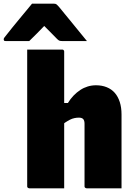

<svg xmlns="http://www.w3.org/2000/svg" viewBox="-100 -1018 720 1038"><path d="M58 0Q55 0 52.5 -1.5Q50 -3 48.5 -5Q47 -7 47 -11Q47 -91 47 -171Q47 -251 47 -331.5Q47 -412 47 -492Q47 -572 47 -652Q47 -679 47 -704Q47 -729 47 -750Q76 -750 110.5 -750Q145 -750 178.5 -750Q212 -750 236 -750Q240 -750 242 -748.5Q244 -747 245.5 -745Q247 -743 247 -739Q247 -647 247 -554.5Q247 -462 247 -369.5Q247 -277 247 -184.5Q247 -92 247 0Q220 0 186 0Q152 0 118 0Q84 0 58 0ZM225 -332V-461H267Q281 -484 298 -501.5Q315 -519 334 -531.5Q353 -544 374.5 -550.5Q396 -557 419 -557Q451 -557 477 -546.5Q503 -536 520.5 -516Q538 -496 547.5 -466.5Q557 -437 557 -399Q557 -347 557 -297Q557 -247 557 -197.5Q557 -148 557 -98Q557 -73 557 -49Q557 -25 557 0Q509 0 462.5 0Q416 0 368 0Q365 0 362.5 -1.5Q360 -3 358.5 -5Q357 -7 357 -11Q357 -67 357 -123.5Q357 -180 357 -236.5Q357 -293 357 -349Q357 -366 350 -374Q343 -382 326 -382Q315 -382 302.5 -379.5Q290 -377 277.5 -370.5Q265 -364 251.5 -355Q238 -346 225 -332ZM73 -998Q103 -998 133 -998Q163 -998 193 -998Q201 -998 206 -994Q211 -990 223 -976Q230 -967 247 -946.5Q264 -926 286 -899Q308 -872 330 -845Q352 -818 370 -796Q338 -796 304.5 -796Q271 -796 238 -796Q227 -796 221.5 -798Q216 -800 209 -807Q200 -816 179 -837.5Q158 -859 120 -897L172 -877H108L159 -898Q122 -860 99.5 -837Q77 -814 58 -796H-69Q-74 -796 -76 -797Q-78 -798 -79 -800.5Q-80 -803 -80 -805Q-80 -810 -77 -814Q-74 -818 -62 -833Q-51 -847 -33 -869.5Q-15 -892 6 -917Q27 -942 45 -964Q63 -986 73 -998Z"/></svg>

Font: Recursive Black
Style: Regular
Weight: 900
Version: Version 1.085